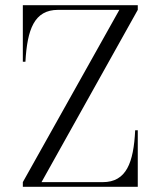

<svg xmlns="http://www.w3.org/2000/svg" viewBox="-20 -720 620 740"><path d="M68 0H511V-218H501C495 -93 467 -18 376 -18H140L511 -682V-700H68V-482H78C85 -607 112 -682 204 -682H440L68 -18Z"/></svg>

Font: Sprat Condensed Light
Style: Regular
Weight: 300
Width: 3
Designer: Ethan Nakache
Foundry: Collletttivo
Version: Version 2.000;Glyphs 3.2 (3217)